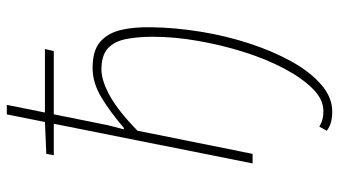

<svg xmlns="http://www.w3.org/2000/svg" viewBox="-236 -526 996 564"><g transform="rotate(-90 262.0 -244.0)"><path d="M216 234Q200 234 186 230.5Q172 227 160 218L172 196Q184 203 194.5 205.5Q205 208 218 208Q252 208 283.5 176.5Q315 145 343 92Q371 39 391.5 -26.5Q412 -92 424 -161Q436 -230 436 -292Q436 -339 429 -373Q422 -407 401.5 -425.5Q381 -444 340 -444Q307 -444 262 -419Q217 -394 160 -338L92 0H64L208 -722H236L176 -424L164 -378H168Q216 -419 258.5 -444.5Q301 -470 344 -470Q396 -470 421.5 -447.5Q447 -425 456 -386.5Q465 -348 464 -298Q463 -228 451 -153.5Q439 -79 416.5 -10Q394 59 363.5 114Q333 169 295.5 201.5Q258 234 216 234ZM88 -584 92 -606 186 -610H400L394 -584Z"/></g></svg>

Font: Source Sans 3
Style: Italic
Weight: 200
Italic angle: -11°
Designer: Paul D. Hunt
Foundry: Adobe
Version: Version 3.046;hotconv 1.0.118;makeotfexe 2.5.65603